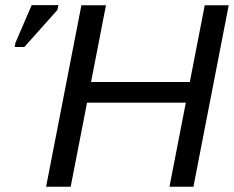

<svg xmlns="http://www.w3.org/2000/svg" viewBox="-20 -708 887 728"><path d="M622.6 0 684.6 -318.8H310.1L248 0H154.8L288.6 -688H381.8L325.2 -397H699.7L756.3 -688H847.2L713.4 0ZM35.6 -529.8 38.6 -545.9 100.1 -688.5H201.2L197.8 -670.4L72.3 -529.8Z"/></svg>

Font: Liberation Sans
Style: Italic
Weight: 400
Italic angle: -12°
Designer: Steve Matteson
Foundry: Ascender Corporation
Version: Version 2.1.5